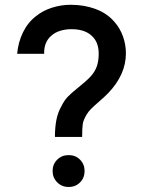

<svg xmlns="http://www.w3.org/2000/svg" viewBox="-20 -754 584 783"><path d="M204 -195.5Q204 -234.5 210 -265.2Q216 -296 231.5 -323Q242.5 -345 256.8 -359.8Q271 -374.5 296.5 -395Q329.5 -421 349 -441.5Q368 -462.5 375.2 -484.5Q382.5 -506.5 382.5 -534.5Q382.5 -574.5 363 -598.5Q334 -635 271.5 -635Q246.5 -635 225 -628.2Q203.5 -621.5 189.5 -608.5Q159 -583 160 -534.5H50Q54 -582 74.2 -623Q94.5 -664 128 -689Q156 -711.5 193 -723Q230 -734.5 268 -734.5Q323.5 -734.5 370 -717.2Q416.5 -700 447 -664.5Q469.5 -639 481.5 -605.5Q493.5 -572 493.5 -536.5Q493.5 -450 421.5 -374.5Q405.5 -358 382 -338Q363 -321.5 351.5 -310Q340 -298.5 332.5 -285.5Q320 -264.5 317.5 -248Q315 -231.5 315 -195.5ZM194.5 -56.5Q194.5 -84 213.2 -102.8Q232 -121.5 260 -121.5Q288 -121.5 306.5 -102.8Q325 -84 325 -56.5Q325 -29 306.5 -10.2Q288 8.5 260 8.5Q232 8.5 213.2 -10.5Q194.5 -29.5 194.5 -56.5Z"/></svg>

Font: Hauora SemiBold
Style: Regular
Weight: 600
Designer: Wayne Shih
Foundry: WCYS
Version: Version 1.001